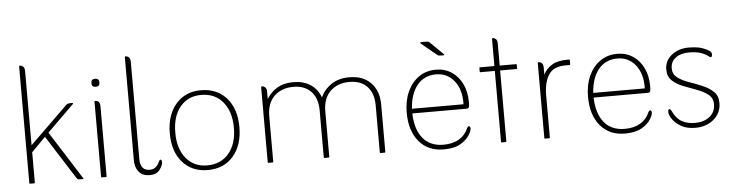

<svg xmlns="http://www.w3.org/2000/svg" viewBox="-40 -723 3435 901"><g transform="rotate(-5 1677.5 -272.5)"><path d="M94 -146V-3Q94 0 91 0H71Q68 0 68 -3V-553Q68 -556 71 -556H73Q80 -556 87 -549.5Q94 -543 94 -528V-179L270 -351Q278 -360 290 -360H301Q307 -360 304 -355L178 -231L322 -4Q326 0 319 0H305Q298 0 295.5 -2Q293 -4 289 -10L160 -213Z M399 -445Q399 -464 418 -464Q437 -464 437 -445Q437 -426 418 -426Q399 -426 399 -445ZM406 -3V-357Q406 -360 409 -360H411Q419 -360 425.5 -354Q432 -348 432 -332V-3Q432 0 429 0H409Q406 0 406 -3Z M635 9Q601 9 583.5 -12Q566 -33 566 -68V-553Q566 -556 569 -556H571Q579 -556 585.5 -549.5Q592 -543 592 -528V-69Q592 -44 603 -30Q614 -16 636 -16Q654 -16 665 -25.5Q676 -35 683 -51Q686 -59 690 -59Q694 -59 695.5 -55Q697 -51 697 -46Q697 -32 682 -11.5Q667 9 635 9Z M908 9Q834 9 789.5 -41.5Q745 -92 745 -178Q745 -264 789.5 -315.5Q834 -367 907 -367Q984 -367 1028.5 -316Q1073 -265 1073 -179Q1073 -94 1028.5 -42.5Q984 9 908 9ZM907 -13Q972 -13 1009.5 -58Q1047 -103 1047 -178Q1047 -254 1009.5 -299.5Q972 -345 907 -345Q845 -345 808 -300.5Q771 -256 771 -179Q771 -103 808 -58Q845 -13 907 -13Z M1217 -332V-299Q1237 -331 1267.5 -349Q1298 -367 1343 -367Q1391 -367 1424 -345Q1457 -323 1471 -284Q1488 -321 1522.5 -344Q1557 -367 1607 -367Q1671 -367 1708 -329Q1745 -291 1745 -227V-3Q1745 0 1742 0H1723Q1719 0 1719 -3V-224Q1719 -281 1689.5 -313Q1660 -345 1605 -345Q1550 -345 1515.5 -312Q1481 -279 1481 -217V-3Q1481 0 1478 0H1458Q1455 0 1455 -3V-224Q1455 -281 1425 -313Q1395 -345 1341 -345Q1286 -345 1251.5 -312Q1217 -279 1217 -217V-3Q1217 0 1214 0H1194Q1191 0 1191 -3V-357Q1191 -360 1194 -360H1196Q1203 -360 1210 -354Q1217 -348 1217 -332Z M2022 -440 1954 -496Q1953 -498 1953.5 -500Q1954 -502 1957 -502H1980Q1988 -502 1992 -500Q1996 -498 2001 -493L2059 -436Q2064 -431 2055 -431H2047Q2038 -431 2034 -432Q2030 -433 2022 -440ZM2142 -172H1887Q1889 -96 1923.5 -54.5Q1958 -13 2020 -13Q2064 -13 2094 -31Q2124 -49 2137 -81Q2141 -89 2146 -89Q2150 -89 2151.5 -85.5Q2153 -82 2153 -78Q2153 -66 2140 -45.5Q2127 -25 2098 -8Q2069 9 2019 9Q1946 9 1903.5 -41.5Q1861 -92 1861 -178Q1861 -234 1880.5 -276.5Q1900 -319 1934.5 -343Q1969 -367 2015 -367Q2057 -367 2089 -345.5Q2121 -324 2138.5 -287Q2156 -250 2156 -203Q2156 -196 2156 -193Q2156 -190 2155 -183Q2154 -172 2142 -172ZM1887 -194H2130Q2132 -262 2099.5 -303.5Q2067 -345 2014 -345Q1958 -345 1925 -305Q1892 -265 1887 -194Z M2290 -337H2222Q2219 -337 2219 -340V-357Q2219 -360 2222 -360H2290V-488Q2290 -491 2292 -491H2295Q2302 -491 2308.5 -485Q2315 -479 2315 -463V-360H2392Q2395 -360 2395 -357V-340Q2395 -337 2392 -337H2315V-3Q2315 0 2312 0H2292Q2290 0 2290 -3Z M2520 -332V-299Q2533 -326 2560 -343Q2587 -360 2636 -360H2642Q2645 -360 2645 -357V-337Q2645 -334 2642 -334H2621Q2566 -334 2543 -298.5Q2520 -263 2520 -200V-3Q2520 0 2517 0H2497Q2494 0 2494 -3V-357Q2494 -360 2497 -360H2499Q2506 -360 2513 -354Q2520 -348 2520 -332Z M2996 -172H2741Q2743 -96 2777.5 -54.5Q2812 -13 2874 -13Q2918 -13 2948 -31Q2978 -49 2991 -81Q2995 -89 3000 -89Q3004 -89 3005.5 -85.5Q3007 -82 3007 -78Q3007 -66 2994 -45.5Q2981 -25 2952 -8Q2923 9 2873 9Q2800 9 2757.5 -41.5Q2715 -92 2715 -178Q2715 -234 2734.5 -276.5Q2754 -319 2788.5 -343Q2823 -367 2869 -367Q2911 -367 2943 -345.5Q2975 -324 2992.5 -287Q3010 -250 3010 -203Q3010 -196 3010 -193Q3010 -190 3009 -183Q3008 -172 2996 -172ZM2741 -194H2984Q2986 -262 2953.5 -303.5Q2921 -345 2868 -345Q2812 -345 2779 -305Q2746 -265 2741 -194Z M3312 -324 3311 -319Q3309 -313 3306 -313Q3301 -313 3296 -318Q3277 -332 3256 -338Q3235 -344 3206 -344Q3166 -344 3142 -326Q3118 -308 3118 -276Q3118 -249 3139 -233Q3160 -217 3191.5 -206Q3223 -195 3254 -182Q3285 -169 3306 -149.5Q3327 -130 3327 -96Q3327 -49 3292 -19Q3257 11 3205 11Q3164 11 3137 -5Q3110 -21 3097 -41Q3084 -61 3084 -74Q3084 -87 3091 -87Q3095 -87 3100 -78Q3116 -42 3142.5 -27Q3169 -12 3205 -12Q3247 -12 3274 -33.5Q3301 -55 3301 -92Q3301 -121 3280 -137.5Q3259 -154 3228 -165.5Q3197 -177 3165.5 -189Q3134 -201 3113 -220.5Q3092 -240 3092 -273Q3092 -314 3124.5 -340.5Q3157 -367 3206 -367Q3233 -367 3252.5 -363Q3272 -359 3292 -349Q3306 -342 3309.5 -335.5Q3313 -329 3312 -324Z"/></g></svg>

Font: Zain ExtraLight
Style: Regular
Weight: 200
Designer: Zain,Boutros
Foundry: Mobile Telecommunications Company (Zain), 2024
Version: Version 1.51; ttfautohint (v1.8.4)